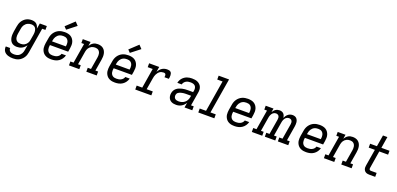

<svg xmlns="http://www.w3.org/2000/svg" viewBox="17 -1972 7016 3397"><g transform="rotate(20 3525.0 -274.0)"><path d="M216 223Q191 223 166.5 220Q142 217 120 209.5Q98 202 78.5 189.5Q59 177 46 158Q33 139 27.5 115Q22 91 25 67H108Q106 80 109.5 93Q113 106 120.5 116Q128 126 139 132.5Q150 139 162.5 143Q175 147 188.5 148Q202 149 216 149Q233 149 251 145.5Q269 142 285.5 133.5Q302 125 316 111.5Q330 98 340 81.5Q350 65 355 48Q360 31 363 13L380 -85Q366 -64 347 -45.5Q328 -27 305.5 -14.5Q283 -2 258.5 3Q234 8 210 8Q210 8 210 8Q210 8 210 8Q182 8 155.5 0Q129 -8 110 -25.5Q91 -43 80 -67.5Q69 -92 65 -118.5Q61 -145 62.5 -173.5Q64 -202 68 -230L85 -330Q89 -355 97 -380.5Q105 -406 119 -429Q133 -452 153 -471.5Q173 -491 196.5 -504Q220 -517 246 -522.5Q272 -528 298 -528Q323 -528 347.5 -521.5Q372 -515 389.5 -499.5Q407 -484 418 -462Q429 -440 434 -416L452 -520H584V-447H523L445 25Q441 52 432 78Q423 104 407 127.5Q391 151 369 170.5Q347 190 321.5 202Q296 214 269 218.5Q242 223 216 223ZM254 -66Q271 -66 288 -69Q305 -72 321 -80Q337 -88 350.5 -100.5Q364 -113 374 -128Q384 -143 389.5 -159.5Q395 -176 397 -193L414 -293Q417 -312 418 -331Q419 -350 416.5 -368.5Q414 -387 406.5 -403.5Q399 -420 386 -432Q373 -444 355 -449.5Q337 -455 318 -455Q300 -455 282 -451Q264 -447 247 -438.5Q230 -430 215.5 -416.5Q201 -403 191 -387Q181 -371 175 -353.5Q169 -336 167 -318L150 -218Q147 -199 146.5 -180Q146 -161 149.5 -143.5Q153 -126 162 -110.5Q171 -95 185 -84.5Q199 -74 217 -70Q235 -66 254 -66Z M857 8Q834 8 811 5Q788 2 767 -6Q746 -14 728.5 -26.5Q711 -39 698 -56.5Q685 -74 676.5 -94.5Q668 -115 665 -137.5Q662 -160 663.5 -183.5Q665 -207 668 -230L685 -330Q689 -357 698.5 -383.5Q708 -410 724.5 -434Q741 -458 763.5 -477Q786 -496 812.5 -507.5Q839 -519 866.5 -523.5Q894 -528 921 -528Q951 -528 981 -522Q1011 -516 1035.5 -501Q1060 -486 1077 -462.5Q1094 -439 1102.5 -411Q1111 -383 1110.5 -352Q1110 -321 1105 -290L1094 -223H751L750 -218Q747 -199 746.5 -179.5Q746 -160 750 -142.5Q754 -125 763.5 -109.5Q773 -94 787.5 -84Q802 -74 820 -70Q838 -66 857 -66Q878 -66 899.5 -69.5Q921 -73 941 -83Q961 -93 976 -110Q991 -127 997 -148H1080Q1071 -113 1049 -81.5Q1027 -50 995.5 -29Q964 -8 928 0Q892 8 857 8ZM763 -297H1023L1024 -302Q1027 -321 1027.5 -340Q1028 -359 1024 -376.5Q1020 -394 1011 -409.5Q1002 -425 988 -435.5Q974 -446 956 -450Q938 -454 919 -454Q901 -454 883 -451Q865 -448 847.5 -439.5Q830 -431 816 -417.5Q802 -404 791.5 -387.5Q781 -371 775.5 -353.5Q770 -336 767 -318ZM926 -576 880 -624 1037 -771 1096 -709Z M1190 0V-74H1250L1312 -447H1261V-520H1408L1395 -441Q1407 -461 1423 -478Q1439 -495 1458.5 -507Q1478 -519 1500 -523.5Q1522 -528 1544 -528Q1572 -528 1599 -520.5Q1626 -513 1647 -496Q1668 -479 1681 -455Q1694 -431 1699 -404Q1704 -377 1703 -348Q1702 -319 1697 -290L1661 -74H1712V0H1517V-74H1578L1616 -302Q1619 -321 1619.5 -339Q1620 -357 1617 -374.5Q1614 -392 1606 -407.5Q1598 -423 1585 -434Q1572 -445 1554.5 -450Q1537 -455 1519 -455Q1502 -455 1485 -451.5Q1468 -448 1452 -440Q1436 -432 1422.5 -419.5Q1409 -407 1399.5 -392Q1390 -377 1384.5 -360.5Q1379 -344 1376 -327L1334 -74H1385V0Z M2057 8Q2034 8 2011 5Q1988 2 1967 -6Q1946 -14 1928.5 -26.5Q1911 -39 1898 -56.5Q1885 -74 1876.5 -94.5Q1868 -115 1865 -137.5Q1862 -160 1863.5 -183.5Q1865 -207 1868 -230L1885 -330Q1889 -357 1898.5 -383.5Q1908 -410 1924.5 -434Q1941 -458 1963.5 -477Q1986 -496 2012.5 -507.5Q2039 -519 2066.5 -523.5Q2094 -528 2121 -528Q2151 -528 2181 -522Q2211 -516 2235.5 -501Q2260 -486 2277 -462.5Q2294 -439 2302.5 -411Q2311 -383 2310.5 -352Q2310 -321 2305 -290L2294 -223H1951L1950 -218Q1947 -199 1946.5 -179.5Q1946 -160 1950 -142.5Q1954 -125 1963.5 -109.5Q1973 -94 1987.5 -84Q2002 -74 2020 -70Q2038 -66 2057 -66Q2078 -66 2099.5 -69.5Q2121 -73 2141 -83Q2161 -93 2176 -110Q2191 -127 2197 -148H2280Q2271 -113 2249 -81.5Q2227 -50 2195.5 -29Q2164 -8 2128 0Q2092 8 2057 8ZM1963 -297H2223L2224 -302Q2227 -321 2227.5 -340Q2228 -359 2224 -376.5Q2220 -394 2211 -409.5Q2202 -425 2188 -435.5Q2174 -446 2156 -450Q2138 -454 2119 -454Q2101 -454 2083 -451Q2065 -448 2047.5 -439.5Q2030 -431 2016 -417.5Q2002 -404 1991.5 -387.5Q1981 -371 1975.5 -353.5Q1970 -336 1967 -318ZM2126 -576 2080 -624 2237 -771 2296 -709Z M2438 0V-74H2543L2604 -447H2510V-520H2700L2684 -421Q2696 -444 2713 -464.5Q2730 -485 2751.5 -499.5Q2773 -514 2798 -521Q2823 -528 2847 -528Q2865 -528 2882.5 -525Q2900 -522 2913 -511.5Q2926 -501 2931.5 -485Q2937 -469 2938 -451.5Q2939 -434 2937 -416Q2935 -398 2932 -381H2849Q2850 -389 2851 -398Q2852 -407 2851.5 -415.5Q2851 -424 2848.5 -432Q2846 -440 2840 -445.5Q2834 -451 2825.5 -452.5Q2817 -454 2809 -454Q2790 -454 2770.5 -449Q2751 -444 2735 -432Q2719 -420 2706.5 -403.5Q2694 -387 2685 -369Q2676 -351 2671 -332.5Q2666 -314 2663 -295L2626 -74H2741V0Z M3208 8Q3185 8 3163 4.5Q3141 1 3121.5 -8.5Q3102 -18 3087 -33.5Q3072 -49 3064 -69Q3056 -89 3054 -111.5Q3052 -134 3056 -156Q3060 -183 3073.5 -208Q3087 -233 3109 -251Q3131 -269 3157 -279.5Q3183 -290 3209.5 -296.5Q3236 -303 3262.5 -305Q3289 -307 3315 -307H3416L3422 -339Q3426 -363 3421.5 -386.5Q3417 -410 3402 -426Q3387 -442 3364 -448Q3341 -454 3317 -454Q3296 -454 3274 -450.5Q3252 -447 3232.5 -435.5Q3213 -424 3198.5 -406Q3184 -388 3180 -366H3097Q3102 -390 3112.5 -412.5Q3123 -435 3139.5 -454.5Q3156 -474 3177.5 -489Q3199 -504 3222 -512.5Q3245 -521 3269.5 -524.5Q3294 -528 3317 -528Q3345 -528 3372.5 -524Q3400 -520 3424 -508.5Q3448 -497 3467 -478.5Q3486 -460 3496 -435.5Q3506 -411 3507 -383Q3508 -355 3503 -327L3461 -74H3512V0H3366L3381 -94Q3368 -71 3349 -51Q3330 -31 3307 -17.5Q3284 -4 3258.5 2Q3233 8 3208 8ZM3230 -65Q3259 -65 3289 -74Q3319 -83 3343.5 -103.5Q3368 -124 3381.5 -152Q3395 -180 3400 -210L3404 -234H3315Q3302 -234 3289.5 -233.5Q3277 -233 3264.5 -231.5Q3252 -230 3239.5 -227.5Q3227 -225 3214 -221.5Q3201 -218 3189 -212.5Q3177 -207 3166 -199Q3155 -191 3148.5 -179Q3142 -167 3140 -154Q3137 -135 3142 -116.5Q3147 -98 3160.5 -86Q3174 -74 3192.5 -69.5Q3211 -65 3230 -65Z M3625 0V-74H3744L3841 -662H3741V-735H3937L3827 -74H3927V0Z M4307 8Q4284 8 4261 5Q4238 2 4217 -6Q4196 -14 4178.5 -26.5Q4161 -39 4148 -56.5Q4135 -74 4126.5 -94.5Q4118 -115 4115 -137.5Q4112 -160 4113.5 -183.5Q4115 -207 4118 -230L4135 -330Q4139 -357 4148.5 -383.5Q4158 -410 4174.5 -434Q4191 -458 4213.5 -477Q4236 -496 4262.5 -507.5Q4289 -519 4316.5 -523.5Q4344 -528 4371 -528Q4401 -528 4431 -522Q4461 -516 4485.5 -501Q4510 -486 4527 -462.5Q4544 -439 4552.5 -411Q4561 -383 4560.5 -352Q4560 -321 4555 -290L4544 -223H4201L4200 -218Q4197 -199 4196.5 -179.5Q4196 -160 4200 -142.5Q4204 -125 4213.5 -109.5Q4223 -94 4237.5 -84Q4252 -74 4270 -70Q4288 -66 4307 -66Q4328 -66 4349.5 -69.5Q4371 -73 4391 -83Q4411 -93 4426 -110Q4441 -127 4447 -148H4530Q4521 -113 4499 -81.5Q4477 -50 4445.5 -29Q4414 -8 4378 0Q4342 8 4307 8ZM4213 -297H4473L4474 -302Q4477 -321 4477.5 -340Q4478 -359 4474 -376.5Q4470 -394 4461 -409.5Q4452 -425 4438 -435.5Q4424 -446 4406 -450Q4388 -454 4369 -454Q4351 -454 4333 -451Q4315 -448 4297.5 -439.5Q4280 -431 4266 -417.5Q4252 -404 4241.5 -387.5Q4231 -371 4225.5 -353.5Q4220 -336 4217 -318Z M4633 0V-74H4694L4756 -447H4705V-520H4852L4840 -449Q4850 -466 4863.5 -481.5Q4877 -497 4893.5 -507.5Q4910 -518 4928.5 -523Q4947 -528 4966 -528Q4966 -528 4966 -528Q4966 -528 4966 -528Q4988 -528 5008 -521Q5028 -514 5042 -499Q5056 -484 5063 -464.5Q5070 -445 5072 -424Q5081 -445 5094.5 -464.5Q5108 -484 5126.5 -499Q5145 -514 5167 -521Q5189 -528 5211 -528Q5211 -528 5211 -528Q5211 -528 5211 -528Q5232 -528 5251.5 -521.5Q5271 -515 5284.5 -501.5Q5298 -488 5306 -469.5Q5314 -451 5316.5 -430.5Q5319 -410 5317.5 -389Q5316 -368 5313 -347L5268 -74H5319V0H5123V-74H5184L5232 -361Q5235 -379 5233.5 -396Q5232 -413 5224 -427Q5216 -441 5200.5 -448Q5185 -455 5168 -455Q5154 -455 5140 -450Q5126 -445 5114.5 -435.5Q5103 -426 5095 -413.5Q5087 -401 5081 -388Q5075 -375 5071.5 -361Q5068 -347 5066 -334L5023 -74H5074V0H4878V-74H4939L4987 -361Q4990 -379 4988.5 -396Q4987 -413 4979 -427Q4971 -441 4955.5 -448Q4940 -455 4923 -455Q4909 -455 4895 -450Q4881 -445 4869.5 -435.5Q4858 -426 4850 -413.5Q4842 -401 4836 -388Q4830 -375 4826.5 -361Q4823 -347 4821 -334L4778 -74H4829V0Z M5657 8Q5634 8 5611 5Q5588 2 5567 -6Q5546 -14 5528.5 -26.5Q5511 -39 5498 -56.5Q5485 -74 5476.5 -94.5Q5468 -115 5465 -137.5Q5462 -160 5463.5 -183.5Q5465 -207 5468 -230L5485 -330Q5489 -357 5498.5 -383.5Q5508 -410 5524.5 -434Q5541 -458 5563.5 -477Q5586 -496 5612.5 -507.5Q5639 -519 5666.5 -523.5Q5694 -528 5721 -528Q5751 -528 5781 -522Q5811 -516 5835.5 -501Q5860 -486 5877 -462.5Q5894 -439 5902.5 -411Q5911 -383 5910.5 -352Q5910 -321 5905 -290L5894 -223H5551L5550 -218Q5547 -199 5546.5 -179.5Q5546 -160 5550 -142.5Q5554 -125 5563.5 -109.5Q5573 -94 5587.5 -84Q5602 -74 5620 -70Q5638 -66 5657 -66Q5678 -66 5699.5 -69.5Q5721 -73 5741 -83Q5761 -93 5776 -110Q5791 -127 5797 -148H5880Q5871 -113 5849 -81.5Q5827 -50 5795.5 -29Q5764 -8 5728 0Q5692 8 5657 8ZM5563 -297H5823L5824 -302Q5827 -321 5827.5 -340Q5828 -359 5824 -376.5Q5820 -394 5811 -409.5Q5802 -425 5788 -435.5Q5774 -446 5756 -450Q5738 -454 5719 -454Q5701 -454 5683 -451Q5665 -448 5647.5 -439.5Q5630 -431 5616 -417.5Q5602 -404 5591.5 -387.5Q5581 -371 5575.5 -353.5Q5570 -336 5567 -318Z M5990 0V-74H6050L6112 -447H6061V-520H6208L6195 -441Q6207 -461 6223 -478Q6239 -495 6258.5 -507Q6278 -519 6300 -523.5Q6322 -528 6344 -528Q6372 -528 6399 -520.5Q6426 -513 6447 -496Q6468 -479 6481 -455Q6494 -431 6499 -404Q6504 -377 6503 -348Q6502 -319 6497 -290L6461 -74H6512V0H6317V-74H6378L6416 -302Q6419 -321 6419.5 -339Q6420 -357 6417 -374.5Q6414 -392 6406 -407.5Q6398 -423 6385 -434Q6372 -445 6354.5 -450Q6337 -455 6319 -455Q6302 -455 6285 -451.5Q6268 -448 6252 -440Q6236 -432 6222.5 -419.5Q6209 -407 6199.5 -392Q6190 -377 6184.5 -360.5Q6179 -344 6176 -327L6134 -74H6185V0Z M6847 0Q6829 0 6811.5 -3Q6794 -6 6779 -14Q6764 -22 6753.5 -35Q6743 -48 6737.5 -64Q6732 -80 6732 -98Q6732 -116 6735 -134L6787 -447H6671V-520H6799L6835 -735H6918L6883 -520H7036V-447H6870L6817 -122Q6815 -113 6815.5 -104.5Q6816 -96 6819.5 -88.5Q6823 -81 6830.5 -77.5Q6838 -74 6847 -74H6956V0Z"/></g></svg>

Font: Iosevka Etoile Oblique
Style: Regular
Weight: 400
Italic angle: -9°
Designer: Belleve Invis
Foundry: Belleve Invis
Version: Version 15.5.2; ttfautohint (v1.8.4)